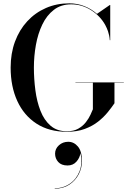

<svg xmlns="http://www.w3.org/2000/svg" viewBox="-20 -780 771 1151"><path d="M310.2 141Q310.2 111.8 333.2 90.9Q356.2 70 389.2 70Q423 70 447.1 98.4Q471.2 126.8 471.2 186Q471.2 227 451.8 264.8Q432.2 302.6 395.8 326.8Q359.2 351 308.2 351V348.6Q359 348.6 398.8 321.1Q438.6 293.6 457.1 245.9Q475.6 198.2 462.2 138Q458.4 166.5 438.1 189.2Q417.9 212 384.9 212Q348.1 212 329.2 191.1Q310.2 170.2 310.2 141ZM432.2 -286H722.2V-284H666.2V-161Q649.8 -136.6 625.9 -107.2Q602.1 -77.9 568.4 -51.1Q534.6 -24.4 488.5 -7.2Q442.4 10 381.2 10Q274.2 10 198.8 -38.9Q123.4 -87.9 83.6 -174.7Q43.8 -261.5 43.8 -375Q43.8 -460.1 69.9 -530.7Q96.1 -601.2 143.6 -652.6Q191.1 -704 255.4 -732Q319.6 -760 395.8 -760Q443.2 -760 485.8 -743.1Q528.4 -726.2 561.2 -696.9L638.2 -750H640.8V-539H638.2Q636.4 -566.2 627.5 -592.5Q620.4 -612.5 610.5 -631Q580.2 -685.1 525.3 -719.6Q470.4 -754 407 -754Q345.5 -754 302.8 -720.9Q260 -687.9 233.6 -632.8Q207.2 -577.6 195.2 -510.4Q183.2 -443.2 183.2 -375Q183.2 -306.8 192.1 -239.1Q200.9 -171.5 222.6 -115.8Q244.4 -60 283 -26.5Q321.6 7 381.2 7Q421.8 7 449.6 -8.9Q477.4 -24.9 495 -47.8Q512.6 -70.6 522.4 -92.2Q532.2 -113.8 536.8 -125V-284H432.2Z"/></svg>

Font: Bodoni* 72 Medium
Style: Regular
Weight: 500
Version: Version 1.002; ttfautohint (v0.97) -l 8 -r 50 -G 200 -x 14 -